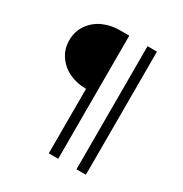

<svg xmlns="http://www.w3.org/2000/svg" viewBox="-185 -832 1044 1094"><g transform="rotate(30 337.5 -285.0)"><path d="M289.1 120.1V-304.2Q231 -304.2 181.2 -326.4Q131.3 -348.6 99.6 -393.6Q67.9 -438.5 67.9 -497.1Q67.9 -555.7 99.6 -600.6Q131.3 -645.5 181.2 -667.7Q231 -689.9 289.1 -689.9H351.1V120.1ZM471.2 120.1V-689.9H533.2V120.1Z"/></g></svg>

Font: HK Grotesk Light
Style: Regular
Weight: 300
Designer: Alfredo Marco Pradil and Stefan Peev
Foundry: Hanken Design Co.
Version: Version 1.045;PS 001.045;hotconv 1.0.88;makeotf.lib2.5.64775